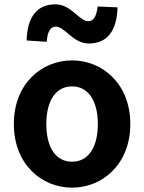

<svg xmlns="http://www.w3.org/2000/svg" viewBox="-20 -853 666 887"><path d="M313 14C453 14 582 -94 582 -280C582 -466 453 -574 313 -574C172 -574 44 -466 44 -280C44 -94 172 14 313 14ZM313 -106C236 -106 194 -174 194 -280C194 -385 236 -454 313 -454C389 -454 432 -385 432 -280C432 -174 389 -106 313 -106ZM390 -652C475 -652 520 -710 523 -819L431 -823C426 -777 412 -755 388 -755C346 -755 309 -833 236 -833C151 -833 106 -775 103 -666L196 -660C199 -708 214 -730 238 -730C280 -730 317 -652 390 -652Z"/></svg>

Font: Noto Sans Mono CJK TC
Style: Bold
Weight: 700
Designer: Ryoko NISHIZUKA 西塚涼子 (kana, bopomofo & ideographs); Paul D. Hunt (Latin, Greek & Cyrillic); Sandoll Communications 산돌커뮤니
Foundry: Adobe
Version: Version 2.004;hotconv 1.0.118;makeotfexe 2.5.65603